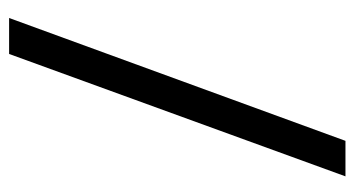

<svg xmlns="http://www.w3.org/2000/svg" viewBox="-194 -562 760 411"><g transform="rotate(90 185.5 -357.0)"><path d="M358 -717 96 3H19L282 -717Z"/></g></svg>

Font: Noto Sans Lao UI ExtCond
Style: Regular
Weight: 400
Width: 2
Designer: Monotype Design Team
Foundry: Monotype Imaging Inc.
Version: Version 2.000; ttfautohint (v1.8.4.7-5d5b)